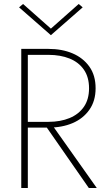

<svg xmlns="http://www.w3.org/2000/svg" viewBox="-20 -946 535 966"><path d="M201 -325 427 0H467L237 -325ZM87 -700V0H120V-700ZM102 -670H224Q284 -670 330 -651.5Q376 -633 402 -595.5Q428 -558 428 -502Q428 -446 402 -408.5Q376 -371 330 -352Q284 -333 224 -333H102V-304H224Q292 -304 345 -326.5Q398 -349 429.5 -393.5Q461 -438 461 -502Q461 -567 429.5 -611Q398 -655 345 -677.5Q292 -700 224 -700H102ZM236 -802 96 -926 76 -909 236 -769 396 -909 376 -926Z"/></svg>

Font: Jost ExtraLight
Style: Regular
Weight: 250
Version: Version 3.710